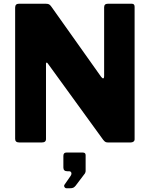

<svg xmlns="http://www.w3.org/2000/svg" viewBox="-20 -762 800 1027"><path d="M685 -742Q700 -742 700 -726V-17Q700 -9 694 -4.5Q688 0 679 0H558Q551 0 545.5 -2Q540 -4 532 -14L236 -422Q232 -428 229 -427Q226 -426 226 -421V-20Q227 0 204 0H83Q61 0 61 -19V-721Q61 -742 81 -742H224Q236 -742 242 -739Q248 -736 255 -726L521 -351Q528 -342 532.5 -343Q537 -344 537 -355V-723Q537 -742 557 -742ZM336 245Q329 245 325 238.5Q321 232 325 226L357 180Q364 170 361.5 162Q359 154 349 154H340Q319 154 319 134V72Q319 54 335 54H423Q438 54 438 68V154Q438 157 436.5 160.5Q435 164 434 166L384 232Q378 239 372 242Q366 245 353 245Z"/></svg>

Font: Libre Franklin Thin ExtraBold
Style: Regular
Weight: 800
Version: Version 3.000